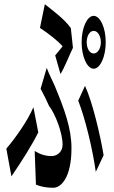

<svg xmlns="http://www.w3.org/2000/svg" viewBox="-20 -824 540 908"><path d="M390 -624C390 -654 404 -678 423 -678C442 -678 457 -654 457 -624C457 -595 442 -571 423 -571C404 -571 390 -595 390 -624ZM10 -121 34 10C82 -60 132 -139 161 -198L138 -317C110 -251 51 -169 10 -121ZM144 -110 150 49C173 59 200 64 232 64C268 64 318 17 318 -123C318 -217 285 -307 238 -420C226 -447 213 -471 201 -503L172 -404C186 -379 201 -348 212 -323C240 -288 276 -197 276 -140C276 -104 248 -86 225 -86C194 -86 170 -94 144 -110ZM169 -692C207 -667 254 -631 276 -605C269 -595 254 -578 241 -562L266 -474C285 -503 313 -575 325 -598L315 -691C286 -733 230 -774 192 -804ZM350 -348C384 -261 419 -114 433 -11L470 -90C454 -186 417 -343 382 -418ZM366 -624C366 -556 392 -499 423 -499C454 -499 480 -556 480 -624C480 -693 454 -749 423 -749C392 -749 366 -693 366 -624Z"/></svg>

Font: 寒蝉无机体 CompactMedium
Style: Regular
Weight: 500
Width: 3
Designer: ChillTanhei {Warren2060}; 
Source Han Sans {Ryoko NISHIZUKA 西塚涼子 (kana, bopomofo & ideographs); Paul D. Hunt (Latin, Gre
Foundry: ChillType&Adobe
Version: Version 1.000;Glyphs 3.1.1 (3135)